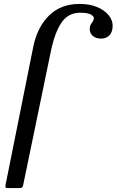

<svg xmlns="http://www.w3.org/2000/svg" viewBox="-20 -810 595 980"><path d="M8.5 133 150 -572Q170 -670.5 229.8 -730.2Q289.5 -790 387 -790Q437.5 -790 475.2 -774.2Q513 -758.5 534 -733Q555 -707.5 555 -679Q555 -647 538.8 -630Q522.5 -613 496 -613Q470 -613 454 -626.5Q438 -640 438 -661Q438 -676 443.2 -684.8Q448.5 -693.5 453.8 -700.8Q459 -708 459 -718Q459 -727 443.5 -736Q428 -745 389 -745Q329 -745 294.5 -695.5Q260 -646 240 -550L98 136Q96 145 91.8 147.5Q87.5 150 76 150H23Q10.5 150 8.5 146.2Q6.5 142.5 8.5 133Z"/></svg>

Font: Besley
Style: Italic
Weight: 400
Italic angle: -13°
Designer: Owen Earl
Foundry: indestructible type*
Version: Version 4.000; ttfautohint (v1.8.4.7-5d5b)